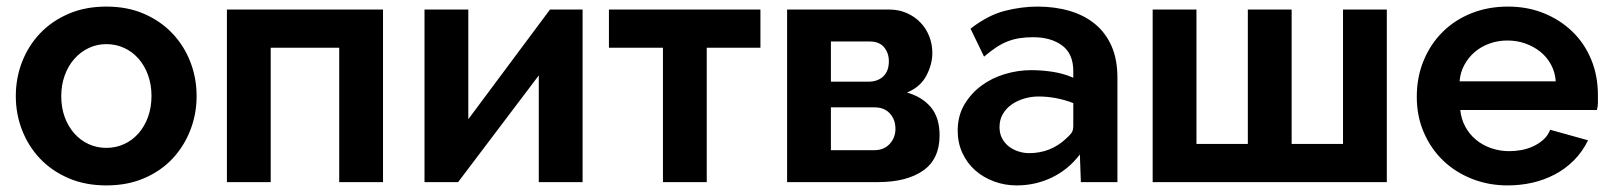

<svg xmlns="http://www.w3.org/2000/svg" viewBox="-20 -553 4893 583"><path d="M303 10Q239 10 188 -12Q137 -34 101.5 -71.5Q66 -109 47 -158Q28 -207 28 -261Q28 -316 47 -365Q66 -414 101.5 -451.5Q137 -489 188 -511Q239 -533 303 -533Q367 -533 417.5 -511Q468 -489 503.5 -451.5Q539 -414 558 -365Q577 -316 577 -261Q577 -207 558 -158Q539 -109 504 -71.5Q469 -34 418 -12Q367 10 303 10ZM166 -261Q166 -226 176.5 -197.5Q187 -169 205.5 -148Q224 -127 249 -115.5Q274 -104 303 -104Q332 -104 357 -115.5Q382 -127 400.5 -148Q419 -169 429.5 -198Q440 -227 440 -262Q440 -296 429.5 -325Q419 -354 400.5 -375Q382 -396 357 -407.5Q332 -419 303 -419Q274 -419 249 -407Q224 -395 205.5 -374Q187 -353 176.5 -324Q166 -295 166 -261Z M1143 0H1010V-408H802V0H669V-524H1143Z M1402 -191 1650 -524H1749V0H1616V-324L1371 0H1269V-524H1402Z M2126 0H1993V-408H1829V-524H2289V-408H2126Z M2680 -524Q2709 -524 2733 -513.5Q2757 -503 2774.5 -485Q2792 -467 2801.5 -443Q2811 -419 2811 -392Q2811 -358 2793 -323.5Q2775 -289 2734 -272Q2780 -259 2806.5 -227.5Q2833 -196 2833 -142Q2833 -70 2783 -35Q2733 0 2645 0H2370V-524ZM2617 -305Q2645 -305 2662 -321Q2679 -337 2679 -367Q2679 -392 2664.5 -409.5Q2650 -427 2621 -427H2503V-305ZM2635 -97Q2664 -97 2681.5 -116Q2699 -135 2699 -162Q2699 -190 2682 -208.5Q2665 -227 2636 -227H2503V-97Z M3067 10Q3031 10 2998.5 -2Q2966 -14 2941.5 -35.5Q2917 -57 2902.5 -88Q2888 -119 2888 -156Q2888 -201 2908 -235Q2928 -269 2959.5 -292.5Q2991 -316 3031 -328Q3071 -340 3111 -340Q3143 -340 3176 -335Q3209 -330 3239 -317V-337Q3239 -390 3205 -415Q3171 -440 3117 -440Q3094 -440 3075.5 -437Q3057 -434 3040 -427.5Q3023 -421 3005.5 -409.5Q2988 -398 2968 -381L2927 -466Q2980 -507 3031 -520Q3082 -533 3130 -533Q3183 -533 3227.5 -520Q3272 -507 3304.5 -480.5Q3337 -454 3355 -413.5Q3373 -373 3373 -317V0H3262L3259 -84Q3224 -38 3174 -14Q3124 10 3067 10ZM3105 -88Q3170 -88 3217 -132Q3226 -140 3232.5 -148Q3239 -156 3239 -170V-240Q3187 -260 3133 -260Q3112 -260 3091 -254Q3070 -248 3053 -236.5Q3036 -225 3025.5 -207.5Q3015 -190 3015 -167Q3015 -148 3022.5 -133.5Q3030 -119 3042.5 -109Q3055 -99 3071.5 -93.5Q3088 -88 3105 -88Z M3480 0V-524H3613V-116H3769V-524H3902V-116H4058V-524H4191V0Z M4558 10Q4500 10 4449.5 -10Q4399 -30 4362 -65.5Q4325 -101 4303.5 -150.5Q4282 -200 4282 -259Q4282 -319 4303 -369.5Q4324 -420 4361 -456.5Q4398 -493 4448.5 -513Q4499 -533 4559 -533Q4618 -533 4667.5 -513Q4717 -493 4754 -457.5Q4791 -422 4811.5 -372.5Q4832 -323 4832 -264Q4832 -253 4832 -241.5Q4832 -230 4829 -219H4414Q4417 -191 4429.5 -168Q4442 -145 4462 -128.5Q4482 -112 4508 -103Q4534 -94 4563 -94Q4581 -94 4600 -97.5Q4619 -101 4636 -109Q4653 -117 4666.5 -129Q4680 -141 4687 -159L4802 -127Q4785 -92 4759 -66Q4733 -40 4700.5 -23Q4668 -6 4632 2Q4596 10 4558 10ZM4704 -306Q4702 -334 4689.5 -357Q4677 -380 4657 -396Q4637 -412 4611.5 -421Q4586 -430 4557 -430Q4529 -430 4503.5 -421Q4478 -412 4458.5 -395.5Q4439 -379 4426.5 -356Q4414 -333 4412 -306Z"/></svg>

Font: IngvarSans
Style: Bold
Weight: 700
Version: Version 3.000